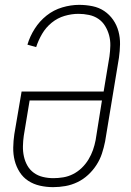

<svg xmlns="http://www.w3.org/2000/svg" viewBox="-20 -763 540 791"><path d="M199 8Q171 8 144.5 2Q118 -4 96.5 -18Q75 -32 61 -54Q47 -76 40.5 -101.5Q34 -127 34.5 -155Q35 -183 39 -210L69 -386H407L431 -531Q434 -553 434.5 -575Q435 -597 429.5 -617.5Q424 -638 413 -656Q402 -674 385 -685.5Q368 -697 346.5 -701.5Q325 -706 303 -706Q275 -706 246 -697.5Q217 -689 193 -669.5Q169 -650 153.5 -623.5Q138 -597 129 -569L93 -579Q103 -613 123 -644.5Q143 -676 172 -699Q201 -722 236.5 -732.5Q272 -743 306 -743Q334 -743 361 -737.5Q388 -732 409.5 -717.5Q431 -703 446 -681.5Q461 -660 468 -634Q475 -608 474.5 -580.5Q474 -553 470 -525L413 -180Q408 -155 400 -130.5Q392 -106 377.5 -83.5Q363 -61 343 -42.5Q323 -24 299 -12.5Q275 -1 249.5 3.5Q224 8 199 8ZM200 -29Q220 -29 241 -32.5Q262 -36 281.5 -46Q301 -56 317 -71.5Q333 -87 344.5 -106Q356 -125 363 -145Q370 -165 374 -186L400 -349H102L78 -204Q75 -183 74.5 -161Q74 -139 78.5 -118.5Q83 -98 93 -80.5Q103 -63 119.5 -51Q136 -39 157 -34Q178 -29 200 -29Z"/></svg>

Font: Iosevka Extralight
Style: Italic
Weight: 200
Italic angle: -9°
Monospace: yes
Designer: Belleve Invis
Foundry: Belleve Invis
Version: Version 32.5.0; ttfautohint (v1.8.4)